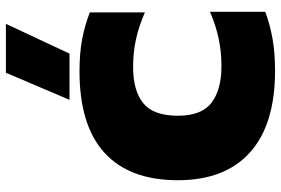

<svg xmlns="http://www.w3.org/2000/svg" viewBox="-171 -773 954 652"><g transform="rotate(-90 306.0 -447.0)"><path d="M293 -688 385 -904H551L450 -688ZM392 10Q209 10 114.5 -75Q20 -160 20 -320Q20 -484 113 -569Q206 -654 390 -654Q452 -654 499 -645Q546 -636 590 -619V-432Q544 -452 499.5 -462Q455 -472 405 -472Q324 -472 281.5 -437.5Q239 -403 239 -320Q239 -239 283.5 -205.5Q328 -172 407 -172Q456 -172 501 -181.5Q546 -191 592 -211V-23Q548 -7 500.5 1.5Q453 10 392 10Z"/></g></svg>

Font: Kanit ExtraBold
Style: Regular
Weight: 800
Designer: Katatrad Team
Foundry: CadsonDemak
Version: Version 2.000; ttfautohint (v1.8.3)